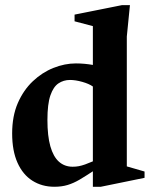

<svg xmlns="http://www.w3.org/2000/svg" viewBox="-20 -713 593 749"><path d="M263.4 -62.6Q276.1 -62.6 287.4 -64.7Q298.8 -66.9 312.1 -71.6Q325.5 -76.4 342.3 -83.6V-375.5Q327.6 -386.1 301.1 -393.6Q274.5 -401.1 253.1 -401.1Q228.1 -401.1 208.1 -387.8Q188.1 -374.4 176.6 -340.9Q165 -307.4 165 -244.9Q165 -182.9 176.4 -142.4Q187.9 -101.9 209.9 -82.2Q232 -62.6 263.4 -62.6ZM192.1 15.6Q143.9 15.6 106.5 -8Q69.1 -31.6 48.3 -78.1Q27.4 -124.6 27.4 -192.3Q27.4 -259.9 49.4 -310.7Q71.5 -361.5 108.1 -396.1Q144.6 -430.6 188.6 -448.1Q232.6 -465.6 275.9 -465.6Q292.8 -465.6 309.7 -464.1Q326.6 -462.5 342.3 -459.7V-611.1L270.9 -629.9V-656L455.9 -693H486.9L474.7 -570.4V-63.9L543.9 -43.9V-19.3L373.3 15.6H342.3V-44.8Q313.6 -25.9 290.3 -12.1Q266.9 1.6 243.8 8.6Q220.6 15.6 192.1 15.6Z"/></svg>

Font: Ancizar Serif Light
Style: Regular
Weight: 300
Designer: Cesar Puertas, Viviana Monsalve, Julian Moncada, Julian Prieto, Jose Castro, Felipe Aragon, Mariel Hernandez, Sara Alarc
Version: Version 8.100